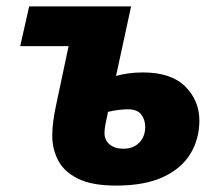

<svg xmlns="http://www.w3.org/2000/svg" viewBox="-20 -569 689 599"><path d="M342 10Q267 10 223.5 -11.5Q180 -33 161.5 -68.5Q143 -104 143 -146Q143 -186 155 -241L194 -425H43L71 -549H389L342 -332Q380 -343 426 -343Q514 -343 558 -299Q602 -255 602 -193Q602 -136 574.5 -90Q547 -44 489.5 -17Q432 10 342 10ZM365 -105Q396 -105 414.5 -124Q433 -143 433 -173Q433 -196 420.5 -212Q408 -228 379 -228Q366 -228 349.5 -226Q333 -224 317 -220Q312 -197 309 -181.5Q306 -166 306 -154Q306 -132 322 -118.5Q338 -105 365 -105Z"/></svg>

Font: Noto Sans Disp ExtBd
Style: Italic
Weight: 800
Italic angle: -12°
Designer: Monotype Design Team
Foundry: Monotype Imaging Inc.
Version: Version 2.000;GOOG;noto-source:20170915:90ef993387c0